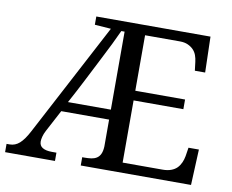

<svg xmlns="http://www.w3.org/2000/svg" viewBox="-75 -773 1053 870"><g transform="rotate(10 451.5 -338.5)"><path d="M532.7 -45.9H717.3Q738.8 -45.9 755.4 -52Q772 -58.1 782.5 -68.8Q793 -79.6 799.3 -93.8Q805.7 -107.9 808.6 -124L814.9 -164.1H862.8L855.5 0H348.1V-38.1H359.4Q375.5 -38.1 389.4 -40Q403.3 -42 414.1 -48.6Q424.8 -55.2 431.2 -68.4Q437.5 -81.5 438.5 -103V-227.1H218.3L165 -126.5Q157.2 -111.8 153.8 -98.4Q150.4 -85 150.4 -76.2Q150.4 -56.6 165.5 -47.4Q180.7 -38.1 208.5 -38.1H229.5V0H0V-38.1H14.2Q39.6 -38.1 59.6 -55.9Q79.6 -73.7 100.1 -112.8L375 -633.8L300.3 -639.2V-677.2H825.7L830.1 -512.7H782.7L777.8 -552.7Q775.9 -568.8 770.8 -582.8Q765.6 -596.7 755.6 -607.2Q745.6 -617.7 730 -624.8Q714.4 -631.8 693.4 -631.8H532.7V-376.5H761.7V-332H532.7ZM241.2 -272.9H438.5V-631.8H423.3Q411.6 -605.5 392.6 -566.9Q373.5 -528.3 349.6 -481.7Q325.7 -435.1 298.6 -381.8Q271.5 -328.6 241.2 -272.9Z"/></g></svg>

Font: MUA Office
Style: Regular
Weight: 400
Designer: Khon Soe Zaw Thu
Foundry: Myanmar Unicode
Version: Version 2.10 June 24, 2017